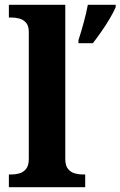

<svg xmlns="http://www.w3.org/2000/svg" viewBox="-20 -780 502 800"><path d="M17 0V-53H29Q44 -53 60.5 -57.5Q77 -62 88.5 -76Q100 -90 100 -118V-646Q100 -673 88 -686Q76 -699 59.5 -703Q43 -707 29 -707H17V-760H252V-118Q252 -90 263.5 -76Q275 -62 292 -57.5Q309 -53 323 -53H335V0ZM307 -613Q317 -643 328.5 -685Q340 -727 346 -760H462V-750Q453 -729 437 -702Q421 -675 402.5 -648.5Q384 -622 367 -600H307Z"/></svg>

Font: Noto Naskh Arabic UI
Style: Regular
Weight: 400
Designer: Monotype Design Team, David Williams, Mohamad Dakak and Nizar Qandah
Foundry: Monotype Imaging Inc.
Version: Version 2.014